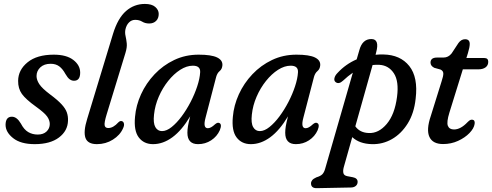

<svg xmlns="http://www.w3.org/2000/svg" viewBox="-20 -742 2566 1001"><path d="M176.5 -40.5Q206 -40.5 222.8 -56.5Q239.5 -72.5 239.5 -95.5Q239.5 -115 225.8 -134.5Q212 -154 167.5 -186Q114.5 -224 94.2 -252.2Q74 -280.5 74.5 -320.5Q75 -377.5 123.8 -417.2Q172.5 -457 260.5 -457Q326.5 -457 362.2 -429.5Q398 -402 398 -363.5Q398 -321 366 -321Q353.5 -321 343 -328.8Q332.5 -336.5 321 -356.5Q307 -382.5 289 -396Q271 -409.5 244 -409.5Q210 -409.5 190.2 -390.8Q170.5 -372 170.5 -345.5Q170.5 -325.5 184.8 -303.5Q199 -281.5 241.5 -249.5Q280.5 -220.5 301 -198.2Q321.5 -176 328.5 -155.8Q335.5 -135.5 334.5 -112.5Q333 -59.5 287.2 -25Q241.5 9.5 161 9.5Q88 9.5 48.5 -21.8Q9 -53 9 -91.5Q9.5 -133.5 42 -133.5Q68 -133.5 89 -97.5Q105 -66.5 127 -53.5Q149 -40.5 176.5 -40.5Z M735.5 -721.5Q771.5 -721.5 789.5 -705.8Q807.5 -690 807.5 -669.5Q807.5 -646.5 793.8 -633Q780 -619.5 758 -619.5Q737 -619.5 721.5 -629Q706 -638.5 685 -638.5Q666 -638.5 652.5 -625Q639 -611.5 634 -589Q630.5 -572 634.5 -554.8Q638.5 -537.5 640.8 -516.2Q643 -495 634 -466L536 -145.5Q523 -103 525.5 -88.8Q528 -74.5 544.5 -74.5Q570.5 -74.5 597 -104Q607 -114 616.5 -110Q624 -107.5 626.2 -97.5Q628.5 -87.5 621.5 -73Q606 -37.5 568.5 -14Q531 9.5 485.5 9.5Q437 9.5 425.5 -23.2Q414 -56 434.5 -122L569.5 -566.5Q594.5 -647.5 637 -684.5Q679.5 -721.5 735.5 -721.5Z M1051.5 -128Q1037 -73.5 1063.5 -73.5Q1079.5 -73.5 1101 -94Q1114 -105 1122.5 -101Q1139 -95 1126 -63Q1111.5 -30.5 1081 -10.5Q1050.5 9.5 1012.5 9.5Q957 9.5 957 -50Q957 -65.5 960 -84.2Q963 -103 971.5 -135.5Q928 -62.5 879 -26.5Q830 9.5 778 9.5Q730 9.5 703.5 -25.5Q677 -60.5 684 -133Q689 -192.5 715.2 -250.2Q741.5 -308 785.8 -354.8Q830 -401.5 888.2 -429.2Q946.5 -457 1015.5 -457Q1082 -457 1111.8 -442.5Q1141.5 -428 1139.5 -401.5Q1138 -382 1125.2 -371.5Q1112.5 -361 1107 -341ZM783 -144.5Q778 -100 790 -79.2Q802 -58.5 824.5 -58.5Q848.5 -58.5 875 -79.8Q901.5 -101 927 -135.2Q952.5 -169.5 973.8 -210.5Q995 -251.5 1008.2 -291.8Q1021.5 -332 1023.5 -364.5Q1026 -399.5 985.5 -399.5Q953 -399.5 919.5 -378Q886 -356.5 856.8 -320Q827.5 -283.5 807.8 -238Q788 -192.5 783 -144.5Z M1561.5 -128Q1547 -73.5 1573.5 -73.5Q1589.5 -73.5 1611 -94Q1624 -105 1632.5 -101Q1649 -95 1636 -63Q1621.5 -30.5 1591 -10.5Q1560.5 9.5 1522.5 9.5Q1467 9.5 1467 -50Q1467 -65.5 1470 -84.2Q1473 -103 1481.5 -135.5Q1438 -62.5 1389 -26.5Q1340 9.5 1288 9.5Q1240 9.5 1213.5 -25.5Q1187 -60.5 1194 -133Q1199 -192.5 1225.2 -250.2Q1251.5 -308 1295.8 -354.8Q1340 -401.5 1398.2 -429.2Q1456.5 -457 1525.5 -457Q1592 -457 1621.8 -442.5Q1651.5 -428 1649.5 -401.5Q1648 -382 1635.2 -371.5Q1622.5 -361 1617 -341ZM1293 -144.5Q1288 -100 1300 -79.2Q1312 -58.5 1334.5 -58.5Q1358.5 -58.5 1385 -79.8Q1411.5 -101 1437 -135.2Q1462.5 -169.5 1483.8 -210.5Q1505 -251.5 1518.2 -291.8Q1531.5 -332 1533.5 -364.5Q1536 -399.5 1495.5 -399.5Q1463 -399.5 1429.5 -378Q1396 -356.5 1366.8 -320Q1337.5 -283.5 1317.8 -238Q1298 -192.5 1293 -144.5Z M1768.5 -321.5Q1746 -300.5 1729 -314.5Q1720.5 -322 1723.8 -335.5Q1727 -349 1740 -362Q1782.5 -408 1839.5 -432.5L1853.5 -480.5Q1869 -538.5 1916 -538.5Q1960 -538.5 1941 -468.5L1938 -456.5Q1957.5 -458.5 1978.5 -458Q2067 -456.5 2113.8 -397.8Q2160.5 -339 2147 -227.5Q2139 -152 2105.8 -98.5Q2072.5 -45 2023.8 -17Q1975 11 1919 9.5Q1854 8 1816.5 -27L1772 130.5Q1767.5 147.5 1770.2 160.2Q1773 173 1790.5 176.5L1819.5 182Q1844.5 187 1844.5 206Q1844.5 219 1835.2 227Q1826 235 1811 235.5L1631.5 239Q1601.5 239.5 1601.5 214Q1601.5 205 1607.8 197.2Q1614 189.5 1629.5 182.5Q1651.5 176 1660.8 166.2Q1670 156.5 1675 138.5L1819.5 -363Q1794 -345.5 1768.5 -321.5ZM1902.5 -48.5Q1954 -46 1996 -95.5Q2038 -145 2050 -237.5Q2060.5 -318.5 2033.5 -359.8Q2006.5 -401 1958.5 -404Q1940.5 -405 1922.5 -403L1832.5 -83.5Q1856 -50 1902.5 -48.5Z M2276.5 -379.5 2244 -388.5Q2224.5 -398.5 2224.5 -415.5Q2224.5 -442 2259 -442H2292.5Q2317.5 -442 2334.5 -463.5L2370 -517.5Q2384.5 -537.5 2404.5 -537.5Q2429 -537.5 2429 -513Q2429 -496 2419.5 -465L2411.5 -439.5H2505Q2525.5 -439.5 2525.5 -420Q2525.5 -401 2511.5 -390.8Q2497.5 -380.5 2474 -380.5H2393L2323 -155Q2307.5 -105 2315 -86Q2322.5 -67 2347 -67Q2381.5 -67 2417.5 -105Q2426 -113.5 2431 -116Q2436 -118.5 2442 -118Q2457.5 -116.5 2454.5 -96Q2451 -72.5 2427.5 -48.2Q2404 -24 2368 -7.5Q2332 9 2290 9Q2236 9 2218.8 -28.2Q2201.5 -65.5 2226 -137.5L2282 -317Q2292 -346.5 2291.2 -359.8Q2290.5 -373 2276.5 -379.5Z"/></svg>

Font: Fraunces 72pt SuperSoft
Style: Italic
Weight: 400
Italic angle: -16°
Version: Version 1.000;[b76b70a41]